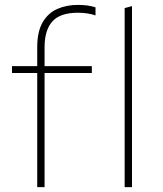

<svg xmlns="http://www.w3.org/2000/svg" viewBox="-20 -764 664 784"><path d="M132 0V-466H29V-494H132V-571Q132 -635 154.2 -673Q176.5 -711 214 -727.5Q251.5 -744 298 -744Q340 -744 370 -734V-701Q338.5 -712 298 -712Q225.5 -712 193.8 -676.5Q162 -641 162 -571V-494H355V-466H162V0ZM489 0V-731L519 -739V0Z"/></svg>

Font: Heraclito Thin
Style: Regular
Weight: 100
Designer: Kostas Bartsokas (font) & Cristiano Sobral (main changes)
Foundry: Kostas Bartsokas (font) & Cristiano Sobral (main changes)
Version: Version 1.00;July 8, 2020;FontCreator 13.0.0.2655 64-bit